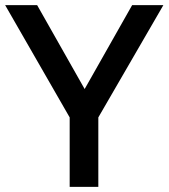

<svg xmlns="http://www.w3.org/2000/svg" viewBox="-23 -724 653 744"><path d="M247 0V-269L-3 -704H121L305 -379L489 -704H610L358 -269V0Z"/></svg>

Font: Prodigy Sans Medium
Style: Regular
Weight: 500
Designer: Wei Huang
Foundry: Wei Huang
Version: Version 1.003; ttfautohint (v1.8.3)